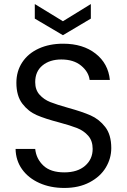

<svg xmlns="http://www.w3.org/2000/svg" viewBox="-20 -922 627 949"><path d="M298 7Q229 7 174.5 -17.5Q120 -42 89 -85.5Q58 -129 57 -186H154Q159 -137 194.5 -103.5Q230 -70 298 -70Q363 -70 400.5 -102.5Q438 -135 438 -186Q438 -226 416 -251Q394 -276 361 -289Q328 -302 272 -317Q203 -335 161.5 -353Q120 -371 90.5 -409.5Q61 -448 61 -513Q61 -570 90 -614Q119 -658 171.5 -682Q224 -706 292 -706Q390 -706 452.5 -657Q515 -608 523 -527H423Q418 -567 381 -597.5Q344 -628 283 -628Q226 -628 190 -598.5Q154 -569 154 -516Q154 -478 175.5 -454Q197 -430 228.5 -417.5Q260 -405 317 -389Q386 -370 428 -351.5Q470 -333 500 -294.5Q530 -256 530 -190Q530 -139 503 -94Q476 -49 423 -21Q370 7 298 7ZM429 -830 291 -748 152 -830V-902L291 -817L429 -902Z"/></svg>

Font: DVN-Poppins
Style: Regular
Weight: 400
Designer: Ninad Kale (Devanagari), Jonny Pinhorn (Latin)
Foundry: Indian Type Foundry
Version: 4.004